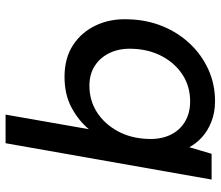

<svg xmlns="http://www.w3.org/2000/svg" viewBox="-70 -690 772 671"><g transform="rotate(-90 315.5 -354.0)"><path d="M298 12Q258 12 225.5 -1Q193 -14 171 -34.5Q149 -55 137 -78L114 0H24L151 -720H251L200 -429Q230 -465 275.5 -489.5Q321 -514 383 -514Q448 -514 493.5 -484.5Q539 -455 563 -404Q587 -353 584 -289Q582 -225 559.5 -170.5Q537 -116 498 -75Q459 -34 408 -11Q357 12 298 12ZM297 -75Q349 -75 389.5 -101Q430 -127 454.5 -172.5Q479 -218 481 -276Q483 -320 467.5 -354Q452 -388 422.5 -407.5Q393 -427 352 -427Q300 -427 259 -400.5Q218 -374 193 -328Q168 -282 166 -223Q164 -179 179.5 -145.5Q195 -112 225.5 -93.5Q256 -75 297 -75Z"/></g></svg>

Font: DM Sans 16pt Medium
Style: Italic
Weight: 500
Italic angle: -10°
Version: Version 4.004;gftools[0.9.30]